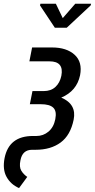

<svg xmlns="http://www.w3.org/2000/svg" viewBox="-50 -777 497 1006"><path d="M278.8 -682.1 344.2 -757.3H427.2L425.3 -749L299.8 -631.8H237.3L159.7 -748.5L161.6 -757.3H242.7ZM222.7 -528.3Q298.8 -528.3 340.8 -490.2Q382.8 -452.1 369.6 -382.8Q352.1 -299.8 271 -265.6Q352.5 -231 335.9 -149.9Q319.3 -68.4 267.6 -30.3Q215.8 7.8 136.7 7.8H118.2Q67.4 7.8 57.1 63Q49.8 97.7 61.5 117.2Q73.2 136.7 92.8 149.9L49.8 208.5Q6.3 189.5 -15.6 149.9Q-37.6 110.4 -25.9 50.8Q-2.9 -64.5 122.6 -64.5H141.1Q176.8 -64.5 204.1 -87.4Q231.4 -110.4 239.7 -152.3Q248 -194.3 229.5 -212.4Q210.9 -231 163.6 -231H106.4L120.1 -299.8H179.2Q216.8 -299.8 240.2 -321.3Q263.7 -342.8 271.5 -379.9Q286.1 -456.1 208.5 -455.6H104L118.2 -528.3Z"/></svg>

Font: RobotoCondensed-Italic
Style: Italic
Weight: 400
Designer: Google
Version: Version 1.200311; 2013